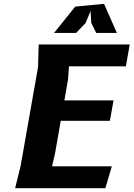

<svg xmlns="http://www.w3.org/2000/svg" viewBox="-20 -982 697 1002"><path d="M563.5 -114 530 0H59L87.5 -115.5L178.5 -631.5L182 -750H657L637 -636H340L335 -567L316 -458H572.5L553.5 -351.5H297L267 -180L251.5 -114ZM590 -810H482.5L456.5 -861.5L452.5 -925L426.5 -861.5L377 -810H262L372.5 -947.5L523 -962Z"/></svg>

Font: B612
Style: Bold Italic
Weight: 700
Italic angle: -10°
Designer: Nicolas Chauveau, Thomas Paillot, Jonathan Favre-Lamarine, Jean-Luc Vinot
Foundry: AIRBUS
Version: Version 1.008